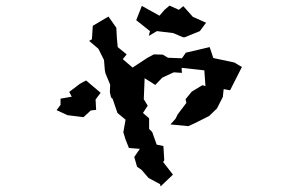

<svg xmlns="http://www.w3.org/2000/svg" viewBox="-20 -631 1040 685"><path d="M486 -610 466 -559 515 -520 511 -503 540 -520 598 -513 633 -498H639L693 -520L719 -555L715 -550L668 -571L634 -609L618 -596L585 -611L567 -596L549 -575ZM182 -238 221 -220 278 -213 304 -237 323 -239 321 -276 339 -300 287 -344 265 -332 227 -303 236 -286 196 -279V-257ZM298 -485 331 -457 351 -417 354 -381 356 -370 373 -329 372 -302 376 -284 382 -278 399 -228 428 -204 420 -159 428 -133 440 -103 479 -100 459 -71 469 -36 485 -25 510 4 551 26 553 34 597 -8 562 -53 566 -59 563 -110 539 -115 523 -160 512 -171V-209L490 -228L507 -254L493 -277L496 -352L534 -328L559 -354L600 -373L629 -371L628 -389L709 -380L713 -324L702 -327L664 -304L642 -277L645 -264L614 -223L606 -207L588 -187L652 -181L674 -191L726 -217L754 -244L775 -285L778 -313L801 -309L843 -392L816 -408L741 -424L728 -463L643 -443L629 -423L579 -425L561 -436L529 -437L508 -426L453 -390L418 -420L432 -437L400 -463L397 -495L395 -532L367 -572L311 -539L308 -491Z"/></svg>

Font: チョークS
Style: Regular
Weight: 400
Designer: [Stick] Fontworks Inc.
Foundry: [Stick] Fontworks Inc.
Version: Version 1.200;FEAKit 1.0